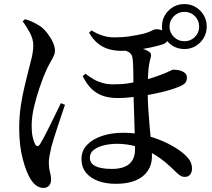

<svg xmlns="http://www.w3.org/2000/svg" viewBox="-20 -856 1040 940"><path d="M546 44Q500 44 462 30.5Q424 17 401.5 -10Q379 -37 379 -78Q379 -118 406 -146.5Q433 -175 479.5 -190.5Q526 -206 584 -206Q649 -206 705.5 -190Q762 -174 805.5 -151.5Q849 -129 875 -107Q898 -88 909 -70.5Q920 -53 920 -30Q920 -13 911 -1.5Q902 10 885 10Q870 10 858.5 1Q847 -8 836 -19Q786 -69 739.5 -97.5Q693 -126 647 -139Q601 -152 553 -152Q521 -152 490.5 -145Q460 -138 440 -123Q420 -108 420 -84Q420 -56 447.5 -42.5Q475 -29 527 -29Q585 -29 613 -53.5Q641 -78 641 -123Q641 -161 639.5 -203.5Q638 -246 637 -287Q636 -328 634.5 -363.5Q633 -399 633 -425Q633 -450 633 -478Q633 -506 632 -531Q631 -556 629 -571Q626 -594 606.5 -603Q587 -612 572 -616L608 -632Q626 -630 644 -626Q662 -622 678.5 -617Q695 -612 706 -605Q717 -599 719 -590.5Q721 -582 716 -568Q708 -539 705.5 -498Q703 -457 703 -414Q703 -368 706 -321.5Q709 -275 713 -232Q717 -189 720.5 -153Q724 -117 724 -90Q724 -50 703.5 -19.5Q683 11 644 27.5Q605 44 546 44ZM192 64Q178 64 162.5 55.5Q147 47 131 23Q109 -11 91.5 -77Q74 -143 74 -228Q74 -286 82 -339Q90 -392 101 -436Q112 -480 119 -510Q124 -530 129.5 -550.5Q135 -571 139 -592.5Q143 -614 143 -634Q143 -666 125 -698Q107 -730 91 -752L103 -762Q121 -757 138.5 -749Q156 -741 175 -729Q193 -717 210 -695.5Q227 -674 238 -651Q249 -628 249 -608Q249 -595 242.5 -581Q236 -567 224.5 -547.5Q213 -528 200 -497Q189 -471 174 -427.5Q159 -384 147 -334.5Q135 -285 135 -240Q135 -209 139.5 -187.5Q144 -166 151 -152Q156 -141 162.5 -140.5Q169 -140 176 -150Q183 -161 196.5 -186.5Q210 -212 225 -242.5Q240 -273 254.5 -302.5Q269 -332 278 -351L298 -343Q291 -321 281.5 -293.5Q272 -266 262.5 -237Q253 -208 245 -182.5Q237 -157 232 -139Q226 -114 222.5 -94Q219 -74 219 -60Q219 -34 224.5 -14.5Q230 5 230 24Q230 41 220.5 52.5Q211 64 192 64ZM555 -376Q519 -376 488 -385.5Q457 -395 431.5 -418Q406 -441 385 -483L398 -495Q418 -480 437.5 -468.5Q457 -457 481 -450Q505 -443 537 -443Q579 -443 611.5 -448.5Q644 -454 668 -460Q702 -467 733 -477.5Q764 -488 786 -497Q805 -505 815 -510Q825 -515 828 -515Q833 -515 844 -514Q855 -513 867 -509Q879 -505 887 -497Q895 -489 895 -475Q895 -461 887.5 -451Q880 -441 858 -432Q819 -416 769.5 -404.5Q720 -393 674 -386Q641 -382 613 -379Q585 -376 555 -376ZM575 -607Q542 -607 512.5 -615.5Q483 -624 459 -643.5Q435 -663 416 -696L428 -707Q456 -690 483 -681.5Q510 -673 540 -673Q582 -673 617 -678.5Q652 -684 683 -691Q711 -699 724 -706Q737 -713 744 -713Q767 -713 784.5 -702Q802 -691 802 -672Q802 -659 796 -651.5Q790 -644 780 -640Q756 -632 719.5 -624Q683 -616 644.5 -611.5Q606 -607 575 -607ZM883 -616Q837 -616 805 -648Q773 -680 773 -726Q773 -772 805 -804Q837 -836 883 -836Q928 -836 960 -804Q992 -772 992 -726Q992 -680 960 -648Q928 -616 883 -616ZM883 -654Q913 -654 934 -675Q955 -696 955 -726Q955 -756 934 -777Q913 -798 883 -798Q853 -798 831.5 -777Q810 -756 810 -726Q810 -696 831.5 -675Q853 -654 883 -654Z"/></svg>

Font: Noto Serif KR SemiBold
Style: Regular
Weight: 600
Designer: Ryoko NISHIZUKA 西塚涼子 (kana & ideographs); Frank Grießhammer (Latin, Greek & Cyrillic); Wenlong ZHANG 张文龙 (bopomofo); San
Foundry: Adobe
Version: Version 2.003-H1;hotconv 1.1.1;makeotfexe 2.6.0